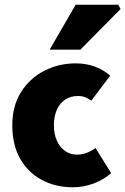

<svg xmlns="http://www.w3.org/2000/svg" viewBox="-20 -780 530 812"><path d="M288 12Q215 12 157 -19Q99 -50 65.5 -108.5Q32 -167 32 -250Q32 -333 69.5 -391.5Q107 -450 168 -481Q229 -512 300 -512Q345 -512 382 -498Q419 -484 446 -460L366 -354Q354 -363 341 -368.5Q328 -374 310 -374Q279 -374 256 -359Q233 -344 220.5 -316Q208 -288 208 -250Q208 -212 221 -184Q234 -156 256 -141Q278 -126 306 -126Q327 -126 346.5 -133.5Q366 -141 384 -154L450 -48Q419 -20 376 -4Q333 12 288 12ZM190 -570 300 -760H480L490 -742L320 -570Z"/></svg>

Font: Source Sans 3 ExtraLight Black
Style: Regular
Weight: 900
Version: Version 3.052;hotconv 1.1.0;makeotfexe 2.6.0